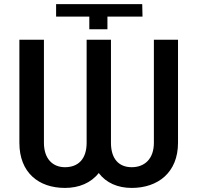

<svg xmlns="http://www.w3.org/2000/svg" viewBox="-20 -917 974 947"><path d="M420.5 -835.2V-772.7H509.9V-835.2H682.9L681.5 -896.7H256.7V-835.2ZM75.6 -212.7C75.6 -65.7 170.5 9.9 300.4 9.9C369.7 9.9 429 -14.9 467 -63.6C503.6 -14.9 561.1 9.9 629.6 9.9C758.5 9.9 858 -65.7 858 -212.7V-720.9H739V-212.7C739 -132.5 692.5 -92.3 629.6 -92.3C567.1 -92.3 527.3 -132.5 527.3 -212.7V-720.9H407.3V-212.7C407.3 -132.5 365.8 -92.3 300.4 -92.3C240.8 -92.3 196.7 -132.8 196.7 -212.7V-720.9H75.6Z"/></svg>

Font: Magic Ui Pro Semi Bold
Style: Regular
Weight: 600
Designer: Stefan Endress, Andreas Faust
Version: Version 1.000;FEAKit 1.0